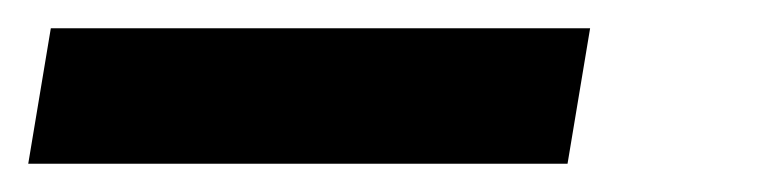

<svg xmlns="http://www.w3.org/2000/svg" viewBox="-33 -20 553 136"><path d="M369 96H-13L3 0H385Z"/></svg>

Font: Iosevka Custom
Style: Bold Italic
Weight: 700
Italic angle: -9°
Designer: Belleve Invis
Foundry: Belleve Invis
Version: Version 30.3.1; ttfautohint (v1.8.3)